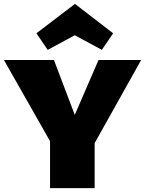

<svg xmlns="http://www.w3.org/2000/svg" viewBox="-25 -966 745 986"><path d="M461 -231V0H232V-241L-5 -658H252L359 -376L481 -658H700ZM498 -710 359 -785 220 -710 162 -795 360 -946 556 -795Z"/></svg>

Font: Ysabeau Black
Style: Regular
Weight: 900
Designer: Christian Thalmann (Catharsis Fonts)
Version: Version 0.003